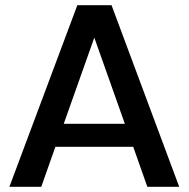

<svg xmlns="http://www.w3.org/2000/svg" viewBox="-20 -715 722 735"><path d="M666 0H544L490 -153H192L138 0H16L276 -695H407ZM458 -241 341 -571 224 -241Z"/></svg>

Font: Ulagadi Sans Medium
Style: Regular
Weight: 500
Designer: Ninad Kale (Devanagari), Jonny Pinhorn (Latin)
Foundry: Indian Type Foundry
Version: Version 3.01;March 29, 2020;FontCreator 12.0.0.2522 64-bit; 